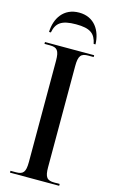

<svg xmlns="http://www.w3.org/2000/svg" viewBox="-137 -962 601 1014"><g transform="rotate(15 163.5 -455.5)"><path d="M36 -771H46C56 -824 84 -847 164 -847C242 -847 269 -825 280 -771H290C288 -845 248 -911 164 -911C79 -911 38 -845 36 -771ZM29 0H298V-10H269C229 -10 216 -24 216 -80V-632C216 -690 229 -704 269 -704H298V-714H29V-704H59C98 -704 111 -690 111 -633V-80C111 -24 98 -10 59 -10H29Z"/></g></svg>

Font: Noto Serif Display Condensed Medium
Style: Regular
Weight: 500
Width: 3
Designer: Monotype Design Team
Foundry: Monotype Imaging Inc.
Version: Version 2.009